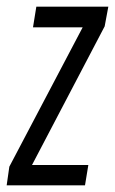

<svg xmlns="http://www.w3.org/2000/svg" viewBox="-39 -556 345 576"><path d="M-19 0 -11 -56 209 -474H60L70 -536H286L275 -477L57 -61H226L216 0Z"/></svg>

Font: Georama ExtraCondensed
Style: Italic
Weight: 400
Width: 2
Italic angle: -9°
Designer: Jean-Baptiste Levee
Foundry: Production Type
Version: Version 1.000